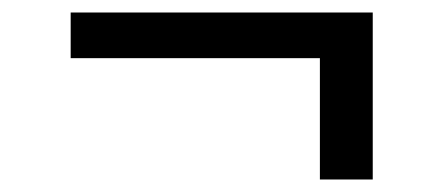

<svg xmlns="http://www.w3.org/2000/svg" viewBox="-20 -337 709 307"><path d="M576 -317V-50H491.5V-244H93V-317Z"/></svg>

Font: Merriweather 60pt ExtraBold
Style: Regular
Weight: 800
Version: Version 2.100